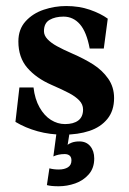

<svg xmlns="http://www.w3.org/2000/svg" viewBox="-20 -446 440 653"><path d="M32.5 -31.5 46 -148.5H94Q98.5 -109 114.5 -80.8Q130.5 -52.5 153.2 -38.2Q176 -24 201 -24Q230 -24 246.2 -36.2Q262.5 -48.5 262.5 -73.5Q262.5 -91 249.5 -104.5Q236.5 -118 215.2 -129.2Q194 -140.5 155 -157.5Q103.5 -180 73 -215.2Q42.5 -250.5 42.5 -305Q42.5 -346.5 67 -373.5Q91.5 -400.5 128.8 -413Q166 -425.5 205 -425.5Q249 -425.5 285.8 -412.8Q322.5 -400 346.5 -382.5L333 -281H285Q274.5 -337.5 251.8 -363.5Q229 -389.5 196 -389.5Q168 -389.5 148.8 -378.5Q129.5 -367.5 129.5 -340Q129.5 -325.5 141.5 -312.8Q153.5 -300 174 -288.8Q194.5 -277.5 225.5 -264Q267 -246 297.5 -226.5Q328 -207 348 -178.5Q368 -150 368 -112.5Q368 -69.5 345.2 -41.5Q322.5 -13.5 284 -0.8Q245.5 12 196 12Q150 12 108.2 0.5Q66.5 -11 32.5 -31.5ZM139.5 183.5 148 126.5Q162 130.5 180 130.5Q199 130.5 211 123Q223 115.5 223 99.5Q223 88.5 216.8 83.2Q210.5 78 200 78Q178.5 78 161.5 86L173 0H217.5L210 47Q213.5 43 224.2 39Q235 35 250 35Q273.5 35 287 51.2Q300.5 67.5 300.5 93Q300.5 125.5 282 146.8Q263.5 168 235.8 177.8Q208 187.5 179.5 187.5Q153 187.5 139.5 183.5Z"/></svg>

Font: Didactic
Style: Regular
Weight: 400
Designer: Tyler Finck
Foundry: Etcetera Type Co
Version: Version 3.007;FEAKit 1.0